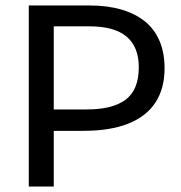

<svg xmlns="http://www.w3.org/2000/svg" viewBox="-20 -680 659 700"><path d="M133 -203V-281H296Q391 -281 438.5 -317Q486 -353 486 -435Q486 -509 441.5 -546.5Q397 -584 306 -584H133V-660H308Q372 -660 423 -645Q474 -630 509 -601.5Q544 -573 562 -530Q580 -487 580 -431Q580 -357 546.5 -306Q513 -255 447 -229Q381 -203 285 -203ZM85 0V-660H176V0Z"/></svg>

Font: Bricolage Grotesque 17pt
Style: Regular
Weight: 400
Version: Version 1.001;gftools[0.9.33.dev8+g029e19f]